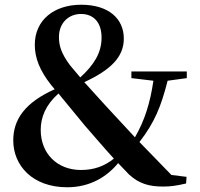

<svg xmlns="http://www.w3.org/2000/svg" viewBox="-20 -775 843 811"><path d="M669 13C698 13 724 10 766 0L768 -28L704 -36L569 -175C633 -258 660 -324 688 -434L769 -445V-473H535V-445L628 -434C614 -339 591 -266 550 -195L423 -332L336 -428C446 -479 503 -533 503 -612C503 -696 439 -755 323 -755C208 -755 127 -690 127 -586C127 -531 147 -478 196 -416L211 -398C86 -342 36 -271 36 -182C36 -76 117 16 264 16C362 16 433 -30 479 -86L526 -37C568 1 610 13 669 13ZM319 -448 276 -499C238 -550 229 -583 229 -619C229 -677 269 -716 322 -716C376 -716 409 -680 409 -616C409 -551 376 -500 319 -448ZM461 -105C421 -73 377 -57 322 -57C221 -57 152 -127 152 -226C152 -280 173 -332 227 -380L338 -245C377 -201 417 -153 461 -105Z"/></svg>

Font: GenRyuMin2 TW B
Style: Regular
Weight: 700
Version: Version 2.100;PS 2.1;hotconv 16.6.51;makeotf.lib2.5.65220 DE